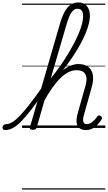

<svg xmlns="http://www.w3.org/2000/svg" viewBox="-179 -1039 875 1559"><path d="M-138 17Q-150 17 -155 9.5Q-160 2 -158.5 -7Q-157 -16 -149.5 -23.5Q-142 -31 -129 -31Q-107 -31 -80.5 -46.5Q-54 -62 -20 -97Q14 -132 59.5 -190Q105 -248 165 -333Q175 -346 181.5 -341Q188 -336 188.5 -322.5Q189 -309 180 -295Q120 -207 74 -147.5Q28 -88 -8.5 -51.5Q-45 -15 -76 1Q-107 17 -138 17ZM519 17Q492 17 474.5 7Q457 -3 449 -21.5Q441 -40 442.5 -66.5Q444 -93 454 -127L514 -339Q526 -380 522.5 -409Q519 -438 499.5 -453.5Q480 -469 442 -469Q409 -469 377 -453Q345 -437 312.5 -405.5Q280 -374 246.5 -327Q213 -280 178 -217L162 -241Q200 -313 237.5 -365.5Q275 -418 312.5 -452Q350 -486 386.5 -502.5Q423 -519 458 -519Q505 -519 535.5 -497.5Q566 -476 574.5 -433Q583 -390 564 -325L504 -111Q496 -86 495.5 -68Q495 -50 503 -40.5Q511 -31 526 -31Q543 -31 558 -40Q573 -49 586.5 -63Q600 -77 609 -91Q614 -98 621 -101Q628 -104 638 -97Q648 -91 649 -83.5Q650 -76 645 -68Q634 -49 615.5 -29.5Q597 -10 573 3.5Q549 17 519 17ZM87 15Q75 15 68 10.5Q61 6 64 -6L307 -844Q333 -936 369 -977.5Q405 -1019 457 -1019Q487 -1019 508 -1005.5Q529 -992 540 -968Q551 -944 551 -910Q551 -883 543 -849.5Q535 -816 520 -778Q505 -740 483 -698Q461 -656 432.5 -611Q404 -566 369.5 -518.5Q335 -471 295.5 -423Q256 -375 212 -327L119 -4Q116 6 108.5 10.5Q101 15 87 15ZM233 -402Q272 -450 306.5 -499Q341 -548 370 -595.5Q399 -643 422.5 -688Q446 -733 462.5 -773Q479 -813 487.5 -847.5Q496 -882 496 -908Q496 -927 491 -940.5Q486 -954 476 -961Q466 -968 451 -968Q432 -968 416 -954.5Q400 -941 386.5 -911.5Q373 -882 359 -833ZM0 490H676V500H0ZM0 -20H676V0H0ZM0 -505H676V-500H0ZM0 -1010H676V-1000H0Z"/></svg>

Font: Playwrite TZ Guides
Style: Regular
Weight: 400
Designer: Veronika Burian, José Scaglione
Foundry: TypeTogether
Version: Version 1.003